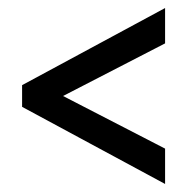

<svg xmlns="http://www.w3.org/2000/svg" viewBox="-20 -561 465 478"><path d="M35 -295 391 -103V-191L137 -322L391 -453V-541L35 -349Z"/></svg>

Font: Noto Sans Devanagari ExtraCondensed Medium
Style: Regular
Weight: 500
Width: 2
Designer: Jelle Bosma - Monotype Design Team
Foundry: Monotype Imaging Inc.
Version: Version 2.004